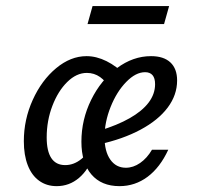

<svg xmlns="http://www.w3.org/2000/svg" viewBox="-20 -615 680 646"><path d="M60.2 -140Q60.2 -212.8 90.1 -278.8Q120 -344.9 168.8 -385.5Q217.6 -426.1 271.1 -426.1Q304.5 -426.1 338.5 -409.2Q372.6 -392.3 404.2 -359.9L349.6 -316.6Q336.4 -341.9 316.7 -355.8Q296.9 -369.7 272.2 -369.7Q237.2 -369.7 206.2 -339.1Q175.2 -308.6 156.2 -258.8Q137.1 -208.9 137.1 -152.6Q137.1 -106.5 152.7 -83Q168.3 -59.5 199.4 -59.5Q228.5 -59.5 253.8 -80Q279.1 -100.6 297.1 -138.9L296.7 -95.5Q278.5 -44.1 245.8 -16.4Q213.1 11.3 170.6 11.3Q136.7 11.3 111.6 -6.9Q86.5 -25.1 73.4 -59.1Q60.2 -93 60.2 -140ZM253.9 -138.3Q253.9 -212.5 286.7 -279Q319.4 -345.5 373.4 -385.8Q427.5 -426.1 488.1 -426.1Q530.8 -426.1 553.3 -405Q575.9 -383.9 575.9 -344.2Q575.9 -295.3 544.1 -252.9Q512.2 -210.5 452.7 -178.6Q393.2 -146.7 312.3 -129L313.1 -175Q374.8 -193.6 416.6 -217.5Q458.4 -241.3 480.1 -270Q501.8 -298.7 501.8 -331.9Q501.8 -352 493.2 -362.1Q484.6 -372.1 468.1 -372.1Q436.6 -372.1 404.7 -339.3Q372.7 -306.6 352.2 -255.3Q331.7 -204 331.7 -154Q331.7 -105.8 351 -78.2Q370.3 -50.6 403.5 -50.6Q428.2 -50.6 451.4 -66.6Q474.7 -82.7 491.4 -111.3H546.2Q518.6 -51.5 476.5 -20.1Q434.3 11.3 382 11.3Q321.3 11.3 287.6 -28Q253.9 -67.2 253.9 -138.3ZM291.4 -594.6H549L532 -534.1H274.5Z"/></svg>

Font: Playfair Micro SmCond SmLight
Style: Italic
Weight: 360
Width: 4
Italic angle: -15.6°
Designer: Claus Eggers Sørensen
Foundry: Claus Eggers Sørensen
Version: Version 2.203;Glyphs 3.3 (3326)